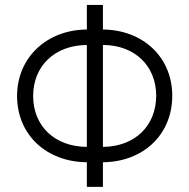

<svg xmlns="http://www.w3.org/2000/svg" viewBox="-20 -747 757 768"><path d="M391.7 -727.3H327.4V-628.9C169.4 -628.2 48.3 -518.8 48.3 -362.9C48.3 -207 166.9 -99.1 327.4 -98V0.4H391.7V-98C551.8 -99.4 669 -207.4 669 -364C669 -519.9 550.1 -627.8 391.7 -628.9ZM327.4 -567.1V-159.4C197.4 -160.5 112.6 -244 112.6 -362.9C112.6 -481.9 197.4 -566.1 327.4 -567.1ZM391.7 -567.1C519.5 -566.8 604.8 -483 604.8 -364C604.4 -245.4 522 -160.9 391.7 -159.4Z"/></svg>

Font: Karasuma Gothic
Style: Light
Weight: 300
Designer: Rasmus Andersson / Ryoko Nishizuka
Foundry: rsms
Version: Version 1.00